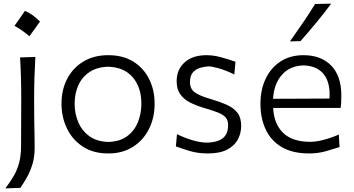

<svg xmlns="http://www.w3.org/2000/svg" viewBox="-20 -832 1945 1055"><path d="M116.9 -772.2Q155.1 -757.7 199.7 -713.7Q170.6 -671.8 141.1 -632.6Q122.8 -649.2 102.2 -663.7Q81.5 -678.2 59.5 -690Q74.5 -710.4 88.2 -730.6Q101.9 -750.7 116.9 -772.2ZM9.3 203.1Q35.2 169.4 54.7 136.2Q74.2 103 85 63Q95.7 22.9 95.7 -30.3L96.7 -280.8Q96.7 -348.6 95.2 -403.8Q93.8 -459 90.3 -516.6L174.3 -519Q170.9 -460.9 169.2 -405Q167.5 -349.1 167.5 -280.8Q167.5 -216.3 168.2 -170.2Q168.9 -124 169.7 -88.4Q170.4 -52.7 170.4 -19Q170.4 31.7 157.5 72.8Q144.5 113.8 126.2 145.5Q107.9 177.2 91.8 200.2Z M575.7 11.2Q491.7 11.2 434.3 -26.9Q377 -64.9 347.4 -127.2Q317.9 -189.5 317.9 -261.7Q317.9 -339.4 349.6 -399.7Q381.3 -460 439 -494.4Q496.6 -528.8 574.7 -528.8Q655.3 -528.8 712.2 -493.7Q769 -458.5 799.3 -397.9Q829.6 -337.4 829.6 -261.7Q829.6 -185.1 798.6 -123.3Q767.6 -61.5 710.4 -25.1Q653.3 11.2 575.7 11.2ZM575.7 -52.2Q638.2 -53.7 678.2 -83.3Q718.3 -112.8 737.5 -160.2Q756.8 -207.5 756.8 -261.7Q756.8 -352.1 709.5 -407.2Q662.1 -462.4 575.7 -465.3Q514.2 -463.9 472.9 -436.8Q431.6 -409.7 410.9 -364.3Q390.1 -318.8 390.1 -261.7Q390.1 -207.5 410.2 -160.4Q430.2 -113.3 471.4 -83.5Q512.7 -53.7 575.7 -52.2Z M1122.6 11.2Q1067.4 11.2 1022.2 -2.4Q977.1 -16.1 946.3 -27.8L952.6 -94.7Q996.1 -73.7 1039.1 -61Q1082 -48.3 1119.1 -48.3Q1150.4 -49.3 1176.3 -57.6Q1202.1 -65.9 1217.8 -86.7Q1233.4 -107.4 1233.4 -145.5Q1233.4 -170.4 1220.5 -186Q1207.5 -201.7 1177 -213.9Q1146.5 -226.1 1093.8 -241.2Q1053.7 -253.4 1021.2 -270.5Q988.8 -287.6 969.7 -315.2Q950.7 -342.8 950.7 -386.2Q950.7 -449.7 994.4 -489.3Q1038.1 -528.8 1115.2 -528.8Q1154.8 -528.8 1199.7 -516.1Q1244.6 -503.4 1273.9 -492.7L1267.6 -422.9Q1220.7 -445.8 1182.4 -456.5Q1144 -467.3 1125.5 -467.3Q1106 -466.3 1082 -460Q1058.1 -453.6 1041 -435.5Q1023.9 -417.5 1023.9 -380.9Q1023.9 -343.8 1050.3 -324.5Q1076.7 -305.2 1140.1 -287.1Q1190.9 -272 1228 -255.1Q1265.1 -238.3 1285.2 -211.7Q1305.2 -185.1 1305.2 -140.1Q1305.2 -99.1 1286.4 -64.7Q1267.6 -30.3 1227.3 -9.5Q1187 11.2 1122.6 11.2Z M1678.7 11.2Q1587.4 11.2 1528.1 -23.9Q1468.8 -59.1 1439.9 -120.8Q1411.1 -182.6 1411.1 -261.7Q1411.1 -339.4 1439.9 -399.7Q1468.8 -460 1521.7 -494.4Q1574.7 -528.8 1647.9 -528.8Q1744.1 -528.8 1799.8 -471.7Q1855.5 -414.6 1855.5 -308.1Q1855.5 -288.1 1854.7 -271.2Q1854 -254.4 1851.6 -238.8H1481Q1484.9 -152.8 1534.9 -102.8Q1585 -52.7 1685.1 -52.7Q1716.8 -52.7 1758.8 -63.7Q1800.8 -74.7 1841.8 -92.8L1845.7 -23.9Q1815.4 -14.2 1772 -1.5Q1728.5 11.2 1678.7 11.2ZM1790.5 -290.5Q1795.9 -377.9 1759 -424.1Q1722.2 -470.2 1648.9 -472.7Q1572.8 -470.7 1528.8 -420.7Q1484.9 -370.6 1480.5 -289.1ZM1573.2 -604.5Q1609.9 -656.2 1644.8 -707.3Q1679.7 -758.3 1711.4 -810.1L1799.8 -812Q1760.7 -759.3 1718.3 -708Q1675.8 -656.7 1631.3 -606Z"/></svg>

Font: Pinar-DS1-FD Regular
Style: Regular
Weight: 400
Designer: Amin Abedi
Version: Version 3.000